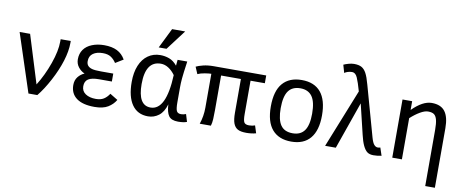

<svg xmlns="http://www.w3.org/2000/svg" viewBox="-77 -1119 4038 1665"><g transform="rotate(10 1942.0 -286.5)"><path d="M117.2 -512.2 248 -89.8Q306.2 -182.6 346.2 -295.9Q386.2 -409.2 386.2 -492.2V-512.2H475.1V-495.1Q475.1 -422.9 448 -335.7Q420.9 -248.5 371.6 -155.8Q322.3 -63 271 0H192.9L24.9 -512.2Z M961.9 -79.1Q938 -38.1 894.5 -11.5Q851.1 15.1 775.9 15.1Q671.4 15.1 617.2 -25.4Q563 -65.9 563 -140.1Q563 -183.1 585.9 -212.2Q608.9 -241.2 642.1 -254.9Q608.9 -269 585.9 -298.6Q563 -328.1 563 -367.2Q563 -417 588.4 -452.9Q613.8 -488.8 661.4 -507.8Q709 -526.9 768.1 -526.9Q836.9 -526.9 882.6 -503.9Q928.2 -481 955.1 -433.1L886.2 -391.1Q867.2 -420.9 840.1 -439Q813 -457 768.1 -457Q714.8 -457 682.4 -434.1Q649.9 -411.1 649.9 -366.2Q649.9 -340.8 662.6 -326.2Q675.3 -311.5 700.2 -304.7Q725.1 -297.9 778.8 -297.9H887.2V-228H773.9Q710 -228 679.9 -208.5Q649.9 -189 649.9 -145Q649.9 -102.1 684.8 -78.6Q719.7 -55.2 775.9 -55.2Q817.9 -55.2 845 -72Q872.1 -88.9 893.1 -121.1Z M1589.8 3.9Q1560.5 15.1 1512.2 15.1Q1453.1 15.1 1430.2 -16.8Q1407.2 -48.8 1403.8 -118.2Q1383.8 -48.8 1341.8 -16.8Q1299.8 15.1 1247.1 15.1Q1154.8 15.1 1106 -54.9Q1057.1 -125 1057.1 -254.9Q1057.1 -338.9 1082.5 -400.1Q1107.9 -461.4 1154.5 -494.1Q1201.2 -526.9 1262.2 -526.9Q1303.2 -526.9 1341.1 -512.9Q1378.9 -499 1411.1 -460Q1414.1 -500 1416 -512.2H1501Q1485.4 -402.8 1481.7 -359.9Q1478 -316.9 1478 -280.8V-148.9Q1478 -92.3 1487.8 -72.8Q1497.6 -53.2 1526.9 -53.2Q1547.9 -53.2 1569.8 -62ZM1255.9 -64Q1392.6 -64 1405.8 -376Q1379.9 -412.1 1347.4 -433.1Q1314.9 -454.1 1279.8 -454.1Q1145 -454.1 1145 -252Q1145 -64 1255.9 -64ZM1304.7 -589.8H1235.8L1322.8 -766.1H1438Z M2197.3 -2.9Q2158.2 7.8 2112.3 7.8Q2062.5 7.8 2036.4 -6.3Q2010.3 -20.5 1997.8 -53.2Q1985.4 -85.9 1985.4 -147V-443.8H1811V-140.1Q1811 -92.8 1809.1 -58.8Q1807.1 -24.9 1799.3 0H1701.2Q1725.1 -69.3 1725.1 -146V-443.8Q1705.1 -443.8 1668 -437.7Q1630.9 -431.6 1606 -419.9L1580.1 -481Q1602.1 -492.2 1642.1 -502.2Q1682.1 -512.2 1734.4 -512.2H2196.3V-443.8H2070.3V-148.9Q2070.3 -97.2 2080.3 -78.6Q2090.3 -60.1 2124 -60.1Q2153.3 -60.1 2176.3 -68.8Z M2732.9 -254.9Q2732.9 -121.6 2675.5 -53.2Q2618.2 15.1 2508.3 15.1Q2398.4 15.1 2340.3 -52.5Q2282.2 -120.1 2282.2 -254.9Q2282.2 -392.1 2340.6 -459.5Q2398.9 -526.9 2508.3 -526.9Q2618.7 -526.9 2675.8 -458.3Q2732.9 -389.6 2732.9 -254.9ZM2646 -254.9Q2646 -359.4 2611.6 -406.7Q2577.1 -454.1 2508.3 -454.1Q2437.5 -454.1 2403.3 -406.5Q2369.1 -358.9 2369.1 -254.9Q2369.1 -154.8 2402.1 -106.4Q2435.1 -58.1 2508.3 -58.1Q2578.1 -58.1 2612.1 -106Q2646 -153.8 2646 -254.9Z M3256.3 -64.9Q3269.5 -64.9 3279.3 -68.8L3302.2 0Q3268.6 7.8 3231.4 7.8Q3196.8 7.8 3176.3 -7.6Q3155.8 -22.9 3138.9 -58.6Q3122.1 -94.2 3109.4 -149.9L3045.4 -416L2899.4 0H2805.2L3011.2 -515.1Q2989.3 -592.8 2972.2 -631.8Q2955.1 -670.9 2925.3 -670.9Q2905.3 -670.9 2887.2 -665Q2869.1 -659.2 2858.4 -650.9L2838.4 -720.2Q2854.5 -728 2880.9 -735.6Q2907.2 -743.2 2930.2 -743.2Q2971.7 -743.2 2996.1 -729.7Q3020.5 -716.3 3038.1 -684.1Q3055.7 -651.9 3073.2 -586.9L3198.2 -140.1Q3210.4 -97.2 3224.9 -81.1Q3239.3 -64.9 3256.3 -64.9Z M3805.7 192.9H3720.7V-301.8Q3720.7 -358.4 3712.6 -389.9Q3704.6 -421.4 3687 -434.8Q3669.4 -448.2 3633.3 -448.2Q3604.5 -448.2 3564.5 -425Q3524.4 -401.9 3481.4 -362.8V0H3396.5V-512.2H3481.4V-435.1Q3573.2 -526.9 3652.3 -526.9Q3732.4 -526.9 3769 -478.5Q3805.7 -430.2 3805.7 -332Z"/></g></svg>

Font: Lorenzo Sans
Style: Regular
Weight: 400
Foundry: Intel Corporation
Version: Version 1.00; ttfautohint (v1.5)